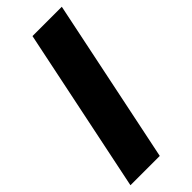

<svg xmlns="http://www.w3.org/2000/svg" viewBox="-246 -765 801 801"><g transform="rotate(-45 155.0 -364.5)"><path d="M-7 0 144 -729H317L166 0Z"/></g></svg>

Font: Mona Sans Expanded
Style: Bold Italic
Weight: 700
Width: 7
Italic angle: -11.7°
Designer: Deni Anggara
Foundry: GitHub
Version: Version 1.001;gftools[0.9.33]